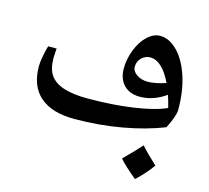

<svg xmlns="http://www.w3.org/2000/svg" viewBox="-120 -735 1253 1150"><g transform="rotate(15 507.0 -160.0)"><path d="M366.7 20Q226.6 20 153.3 -43.7Q80.1 -107.4 80.1 -231Q80.1 -255.4 87.2 -293.7Q94.2 -332 103 -359.9H155.8L154.3 -347.2L151.9 -301.8Q151.9 -232.9 179.2 -194.3Q206.5 -155.8 264.2 -137.5Q321.8 -119.1 409.7 -119.1Q564.9 -119.1 692.4 -137.7Q819.8 -156.2 893.1 -189Q884.3 -226.1 871.1 -265.1Q837.4 -240.2 795.9 -225.1Q754.4 -210 710 -210Q667.5 -210 637.2 -227.3Q606.9 -244.6 590.8 -275.6Q574.7 -306.6 574.7 -347.2Q574.7 -408.2 597.7 -466.6Q620.6 -524.9 658.2 -559.6Q695.8 -594.2 735.8 -594.2Q792.5 -594.2 843.5 -542.5Q894.5 -490.7 924.3 -399.9Q954.1 -309.1 954.1 -194.8Q954.1 -157.2 913.1 -75.2Q801.3 -30.8 659.2 -5.4Q517.1 20 366.7 20ZM732.9 -309.1Q779.8 -309.1 844.7 -331.1Q785.6 -454.1 711.9 -454.1Q681.2 -454.1 658.4 -431.9Q635.7 -409.7 635.7 -377Q635.7 -348.6 664.3 -328.9Q692.9 -309.1 732.9 -309.1ZM908.2 164.1Q870.1 218.3 811 273.9Q737.8 213.4 704.1 174.8Q774.9 104 809.1 64.9Q843.3 104.5 908.2 164.1Z"/></g></svg>

Font: Sahl Naskh
Style: Bold
Weight: 700
Designer: Pascal Zoghbi
Version: Version 1.001